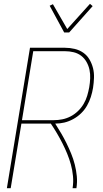

<svg xmlns="http://www.w3.org/2000/svg" viewBox="-20 -985 540 1005"><path d="M16 0 137 -735H320Q346 -735 371 -729Q396 -723 416 -709Q436 -695 448.5 -673.5Q461 -652 467 -628Q473 -604 472 -577.5Q471 -551 467 -525Q463 -501 455.5 -477.5Q448 -454 435.5 -432Q423 -410 404.5 -392Q386 -374 363 -361.5Q340 -349 316.5 -343.5Q293 -338 269 -338Q285 -313 300 -287.5Q315 -262 328 -235.5Q341 -209 352.5 -181Q364 -153 371.5 -123.5Q379 -94 382 -63Q385 -32 380 0H360Q365 -32 362 -63.5Q359 -95 351 -124Q343 -153 331.5 -181Q320 -209 306.5 -235.5Q293 -262 278 -287.5Q263 -313 246 -338H92L36 0ZM262 -356Q284 -356 306.5 -360.5Q329 -365 350 -376Q371 -387 388.5 -404Q406 -421 418 -441.5Q430 -462 436.5 -484Q443 -506 447 -528Q451 -551 452 -574.5Q453 -598 448.5 -619.5Q444 -641 433 -660.5Q422 -680 405 -693Q388 -706 366 -711.5Q344 -717 320 -717H154L95 -356ZM316 -815 240 -955 257 -963 332 -833 451 -965 465 -953 342 -815Z"/></svg>

Font: Iosevka Term Curly Th Obl
Style: Regular
Weight: 100
Italic angle: -9°
Designer: Belleve Invis
Foundry: Belleve Invis
Version: Version 32.3.0